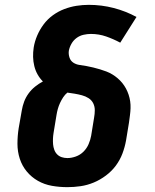

<svg xmlns="http://www.w3.org/2000/svg" viewBox="-20 -764 640 792"><path d="M258 8Q225 8 194 2.5Q163 -3 136.5 -18Q110 -33 90.5 -56.5Q71 -80 61.5 -109.5Q52 -139 52 -171Q52 -203 57 -235L70 -309Q73 -327 79.5 -344.5Q86 -362 97.5 -378Q109 -394 124.5 -406.5Q140 -419 157 -428Q144 -441 135 -457Q126 -473 121.5 -491.5Q117 -510 116.5 -529Q116 -548 119 -568Q123 -593 133.5 -617.5Q144 -642 160 -663.5Q176 -685 198 -701Q220 -717 245 -726.5Q270 -736 295.5 -740Q321 -744 346 -744Q399 -744 449 -731Q499 -718 543 -694L476 -588Q448 -603 418 -613.5Q388 -624 355 -624Q340 -624 324.5 -620.5Q309 -617 296 -607.5Q283 -598 275 -584Q267 -570 264 -555Q262 -541 266.5 -527Q271 -513 282.5 -505.5Q294 -498 308.5 -496Q323 -494 337 -491.5Q351 -489 365 -485.5Q379 -482 392.5 -478Q406 -474 419 -469Q432 -464 443.5 -457Q455 -450 465.5 -441Q476 -432 484.5 -421.5Q493 -411 499.5 -399Q506 -387 510.5 -373.5Q515 -360 517 -346Q519 -332 518.5 -317.5Q518 -303 516 -288Q514 -273 512 -258L500 -185Q495 -157 485 -130.5Q475 -104 458 -81Q441 -58 417 -40Q393 -22 366.5 -11Q340 0 312.5 4Q285 8 258 8ZM258 -112Q275 -112 293 -118.5Q311 -125 324.5 -138.5Q338 -152 345.5 -169.5Q353 -187 356 -204L368 -278Q371 -294 371 -309.5Q371 -325 364.5 -338Q358 -351 345.5 -359Q333 -367 318 -371Q303 -375 288 -377.5Q273 -380 258 -382Q248 -374 240.5 -362.5Q233 -351 227.5 -339Q222 -327 218.5 -314.5Q215 -302 213 -289L201 -216Q199 -204 198.5 -192Q198 -180 199 -168.5Q200 -157 204 -146Q208 -135 216 -127Q224 -119 235 -115.5Q246 -112 258 -112Z"/></svg>

Font: Iosevka Slab Heavy Extended
Style: Italic
Weight: 900
Width: 7
Italic angle: -9°
Monospace: yes
Designer: Belleve Invis
Foundry: Belleve Invis
Version: Version 11.1.0; ttfautohint (v1.8.3)